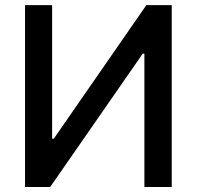

<svg xmlns="http://www.w3.org/2000/svg" viewBox="-20 -748 787 768"><path d="M80.1 -727.5Q107.4 -727.5 188.5 -727.5Q188.5 -593.8 188.5 -193.4Q190.4 -193.4 195.3 -193.4Q288.1 -327.1 565.4 -727.5Q590.8 -727.5 667 -727.5Q667 -545.9 667 0Q639.6 0 557.6 0Q557.6 -133.8 557.6 -533.2Q555.7 -533.2 550.8 -533.2Q458 -400.4 180.7 0Q156.2 0 80.1 0Q80.1 -181.6 80.1 -727.5Z"/></svg>

Font: DeepSea
Style: Medium
Weight: 500
Designer: Stem
Version: Version 3.019;git-0a5106e0b